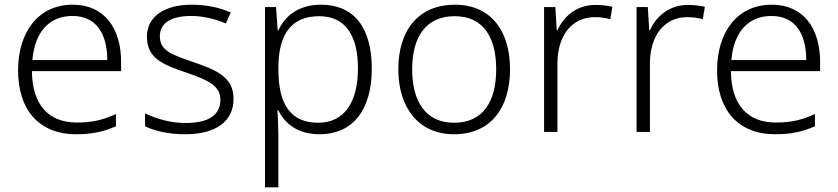

<svg xmlns="http://www.w3.org/2000/svg" viewBox="-20 -562 3570 818"><path d="M290 -542C142 -542 57 -424 57 -262C57 -95 145 10 305 10C373 10 421 -1 474 -24V-76C415 -50 373 -40 307 -40C185 -40 117 -118 116 -259H496V-298C496 -440 426 -542 290 -542ZM289 -494C390 -494 437 -418 437 -306H118C128 -427 191 -494 289 -494Z M975 -141C975 -235 900 -264 805 -297C713 -329 661 -345 661 -408C661 -464 710 -494 794 -494C847 -494 901 -480 942 -462L963 -509C917 -529 861 -542 797 -542C681 -542 606 -492 606 -406C606 -313 674 -287 773 -253C869 -220 919 -196 919 -137C919 -76 875 -38 770 -38C707 -38 645 -56 598 -79V-24C637 -5 695 10 769 10C900 10 975 -45 975 -141Z M1348 -542C1249 -542 1193 -491 1166 -433H1163L1156 -532H1109V236H1166V17C1166 -16 1164 -58 1162 -92H1166C1193 -36 1248 10 1342 10C1479 10 1564 -89 1564 -269C1564 -450 1484 -542 1348 -542ZM1340 -493C1450 -493 1505 -413 1505 -270C1505 -126 1446 -39 1336 -39C1220 -39 1166 -115 1166 -266V-276C1167 -416 1221 -493 1340 -493Z M2153 -267C2153 -432 2070 -542 1918 -542C1768 -542 1677 -439 1677 -267C1677 -99 1767 10 1914 10C2069 10 2153 -100 2153 -267ZM1736 -267C1736 -408 1797 -493 1917 -493C2042 -493 2094 -399 2094 -267C2094 -131 2039 -39 1915 -39C1793 -39 1736 -130 1736 -267Z M2517 -541C2437 -541 2382 -493 2355 -433H2352L2346 -532H2298V0H2355V-292C2355 -411 2417 -489 2514 -489C2538 -489 2559 -486 2580 -480L2589 -533C2568 -538 2543 -541 2517 -541Z M2911 -541C2831 -541 2776 -493 2749 -433H2746L2740 -532H2692V0H2749V-292C2749 -411 2811 -489 2908 -489C2932 -489 2953 -486 2974 -480L2983 -533C2962 -538 2937 -541 2911 -541Z M3268 -542C3120 -542 3035 -424 3035 -262C3035 -95 3123 10 3283 10C3351 10 3399 -1 3452 -24V-76C3393 -50 3351 -40 3285 -40C3163 -40 3095 -118 3094 -259H3474V-298C3474 -440 3404 -542 3268 -542ZM3267 -494C3368 -494 3415 -418 3415 -306H3096C3106 -427 3169 -494 3267 -494Z"/></svg>

Font: Noto Sans Telugu Light
Style: Regular
Weight: 300
Designer: Jelle Bosma - Monotype Design Team
Foundry: Monotype Imaging Inc.
Version: Version 2.005